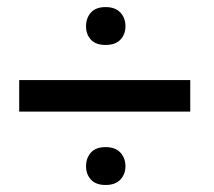

<svg xmlns="http://www.w3.org/2000/svg" viewBox="-20 -611 611 547"><path d="M225.1 -137.2Q225.1 -160.6 239 -176.3Q252.9 -191.9 280.8 -191.9Q308.6 -191.9 323 -176.3Q337.4 -160.6 337.4 -137.2Q337.4 -114.7 323 -99.4Q308.6 -84 280.8 -84Q252.9 -84 239 -99.4Q225.1 -114.7 225.1 -137.2ZM225.1 -536.1Q225.1 -559.6 239 -575.2Q252.9 -590.8 280.8 -590.8Q308.6 -590.8 323 -575.2Q337.4 -559.6 337.4 -536.1Q337.4 -513.2 323 -498Q308.6 -482.9 280.8 -482.9Q252.9 -482.9 239 -498Q225.1 -513.2 225.1 -536.1ZM522 -293H34.7V-382.8H522Z"/></svg>

Font: RobotoDraft
Style: Regular
Weight: 400
Version: Version 2.001101; 2014